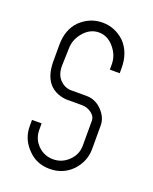

<svg xmlns="http://www.w3.org/2000/svg" viewBox="-110 -601 540 676"><g transform="rotate(20 160.5 -263.0)"><path d="M238 -390V-410Q238 -444 214 -472Q190 -500 158 -500Q125 -500 101 -472Q77 -444 77 -410L75 -345Q75 -313 91.5 -295Q108 -277 131 -275H192Q227 -275 252 -248Q275 -223 275 -194V-106Q275 -59 241 -23Q207 11 158 11Q108 11 76 -23Q41 -58 41 -106V-130H77V-106Q77 -72 100.5 -48.5Q124 -25 158 -25Q191 -25 215.5 -49Q240 -73 240 -106V-139V-162V-181V-200Q240 -215 224.5 -227Q209 -239 187 -239H127Q43 -249 41 -346V-410Q41 -469 75 -503Q111 -537 158 -537Q205 -537 241 -503Q275 -467 275 -410V-390Z"/></g></svg>

Font: Aaram
Style: Regular
Weight: 400
Designer: Tharique Azeez
Foundry: Tharique Azeez
Version: Version 1.7